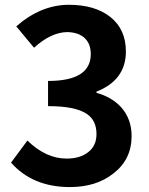

<svg xmlns="http://www.w3.org/2000/svg" viewBox="-20 -756 615 790"><path d="M267.6 13.7Q114.3 13.7 25.4 -86.9L92.8 -177.7Q168.9 -103.5 253.9 -103.5Q309.6 -103.5 342.8 -129.9Q377 -156.2 377 -204.1Q377 -261.7 335.9 -288.1Q289.1 -319.3 177.7 -319.3V-422.9Q353.5 -422.9 353.5 -533.2Q353.5 -576.2 328.1 -599.6Q302.7 -623 256.8 -624Q189.5 -623 120.1 -559.6L46.9 -647.5Q148.4 -736.3 263.7 -736.3Q370.1 -736.3 433.6 -686.5Q498 -635.7 498 -543.9Q498 -426.8 377 -378.9V-374Q441.4 -356.4 480.5 -312.5Q521.5 -264.6 521.5 -196.3Q521.5 -99.6 446.3 -42Q376 13.7 267.6 13.7Z"/></svg>

Font: Bpmf GenSeki Gothic B
Style: B
Weight: 700
Foundry: But Ko
Version: Version 1.320